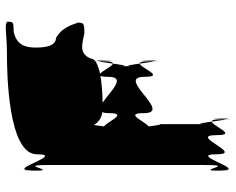

<svg xmlns="http://www.w3.org/2000/svg" viewBox="-96 -773 814 662"><g transform="rotate(-90 311.0 -442.0)"><path d="M453 -825C395 -825 110 -822 110 -722C110 -620 55 -833 55 -742C55 -642 53 -840 53 -740C53 -630 73 -802 73 -684V-141C73 -23 53 -195 53 -85C53 15 55 -184 55 -84C55 7 110 -204 110 -103C110 -3 176 -203 176 -103C176 -2 231 -193 231 -84C231 16 234 -185 234 -85C234 6 214 -223 214 -141V-314C214 -232 196 -462 196 -371C196 -271 194 -470 194 -370C194 -260 252 -454 252 -352C252 -252 377 -452 377 -352C377 -251 431 -441 431 -332C431 -232 434 -434 434 -334C434 -243 414 -471 414 -389V-438C414 -356 434 -584 434 -493C434 -393 431 -595 431 -495C431 -386 377 -576 377 -475C377 -375 252 -575 252 -475C252 -373 194 -567 194 -457C194 -357 196 -556 196 -456C196 -365 214 -595 214 -513V-561C214 -479 196 -709 196 -618C196 -518 194 -716 194 -616C194 -506 234 -495 275 -495C298 -495 440 -496 440 -536C457 -576 486 -567 528 -558C560 -558 564 -560 564 -580C554 -610 543 -638 511 -656C479 -656 478 -706 478 -726C478 -764 488 -792 533 -802C568 -802 567 -804 567 -824C558 -835 528 -825 453 -825Z"/></g></svg>

Font: Hussar Przerywany
Style: Regular
Weight: 400
Foundry: Cannot Into Space Fonts
Version: Version 0.982